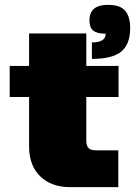

<svg xmlns="http://www.w3.org/2000/svg" viewBox="-20 -772 578 792"><path d="M336 -192Q336 -171 345 -161.5Q354 -152 376 -152H468V0H270Q192 0 146 -44.5Q100 -89 100 -168V-372H20V-500H100V-634H336V-500H469V-372H336ZM349 -688Q349 -752 425 -752Q476 -752 496.5 -727.5Q517 -703 517 -657Q517 -589 480 -559Q443 -529 359 -529V-597Q416 -597 416 -633Q380 -633 364.5 -646Q349 -659 349 -688Z"/></svg>

Font: Fivo Sans Modern ExtBlk
Style: Regular
Weight: 950
Designer: Alexander Slobzheninov
Foundry: Alexander Slobzheninov
Version: 1.0